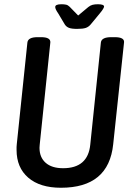

<svg xmlns="http://www.w3.org/2000/svg" viewBox="-20 -877 630 904"><path d="M267 7Q168 7 113 -40.5Q58 -88 58 -171Q58 -178 58 -184.5Q58 -191 59 -198L109 -677Q112 -702 157 -702H173Q219 -702 217 -677L167 -196Q166 -188 166 -181Q166 -136 195 -110.5Q224 -85 277 -85Q394 -85 405 -196L455 -677Q458 -702 504 -702H520Q567 -702 564 -677L513 -198Q492 7 267 7ZM441 -857Q470 -857 470 -846Q470 -843 465.5 -835Q461 -827 450 -814L407 -762Q397 -750 383.5 -745.5Q370 -741 343 -741Q317 -741 304.5 -746Q292 -751 285 -762L254 -814Q247 -824 243.5 -831.5Q240 -839 240 -844Q240 -857 269 -857Q282 -857 291 -855Q300 -853 308 -845L348 -804L396 -844Q406 -852 416.5 -854.5Q427 -857 441 -857Z"/></svg>

Font: Asap Condensed Condensed Medium
Style: Italic
Weight: 500
Width: 3
Italic angle: -6°
Designer: Pablo Cosgaya
Foundry: Omnibus-Type
Version: Version 3.001; ttfautohint (v1.8.4.7-5d5b)